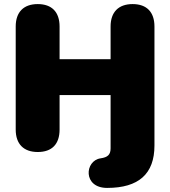

<svg xmlns="http://www.w3.org/2000/svg" viewBox="-20 -735 834 941"><path d="M505 186C660 186 737 117 737 -22V-605C737 -676 699 -715 630 -715C561 -715 522 -676 522 -605V-445H272V-605C272 -676 234 -715 165 -715C96 -715 57 -676 57 -605V-100C57 -29 96 10 165 10C235 10 272 -29 272 -100V-269H522V-8C522 24 507 36 473 41C395 52 385 186 505 186Z"/></svg>

Font: SN Pro Black
Style: Regular
Weight: 900
Designer: Tobias Whetton
Foundry: Supernotes
Version: Version 1.001;Glyphs 3.2 (3249)